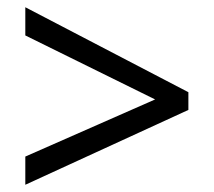

<svg xmlns="http://www.w3.org/2000/svg" viewBox="-20 -588 591 531"><path d="M50 -155 409 -313 50 -490V-568L501 -333V-284L50 -77Z"/></svg>

Font: guzrati15
Style: Regular
Weight: 400
Designer: Jelle Bosma - Monotype Design Team
Foundry: Monotype Imaging Inc.
Version: Version 2.006